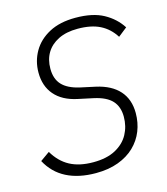

<svg xmlns="http://www.w3.org/2000/svg" viewBox="-108 -795 778 892"><g transform="rotate(-15 280.5 -349.0)"><path d="M244 12Q161 12 102.5 -18Q44 -48 12 -108L57 -140Q87 -89 132.5 -64.5Q178 -40 245 -40Q310 -40 352.5 -63Q395 -86 415.5 -124Q436 -162 436 -208Q436 -256 409.5 -285Q383 -314 324 -327L249 -343Q179 -358 142.5 -400.5Q106 -443 106 -508Q106 -563 132.5 -609Q159 -655 210.5 -682.5Q262 -710 337 -710Q420 -710 472 -681.5Q524 -653 554 -606L511 -572Q484 -615 441.5 -636.5Q399 -658 334 -658Q279 -658 241 -639Q203 -620 183.5 -587.5Q164 -555 164 -511Q164 -462 190.5 -433.5Q217 -405 273 -392L347 -376Q419 -360 456.5 -318Q494 -276 494 -210Q494 -164 478 -124Q462 -84 430.5 -53.5Q399 -23 352 -5.5Q305 12 244 12Z"/></g></svg>

Font: IBM Plex Sans Light
Style: Italic
Weight: 300
Italic angle: -11.31°
Designer: Mike Abbink, Paul van der Laan, Pieter van Rosmalen
Foundry: Bold Monday
Version: Version 3.201